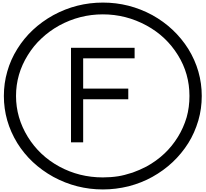

<svg xmlns="http://www.w3.org/2000/svg" viewBox="-20 -1097 1585 1480"><path d="M621.1 -332V0H527.3V-728.5H1017.6V-647.5H621.1V-414.1H968.8V-332ZM103.5 -357.4Q103.5 -189.5 194.3 -42Q284.2 103.5 436.5 186.5Q590.8 270.5 772.5 270.5Q834 270.5 890.6 261.7Q935.5 254.9 1002 233.4Q1054.7 214.8 1109.4 186.5Q1263.7 101.6 1351.6 -42Q1394.5 -111.3 1418.9 -193.4Q1440.4 -270.5 1440.4 -357.4Q1440.4 -529.3 1351.6 -671.9Q1261.7 -817.4 1109.4 -900.4Q951.2 -986.3 772.5 -986.3Q594.7 -986.3 436.5 -900.4Q359.4 -857.4 299.8 -800.8Q239.3 -745.1 194.3 -671.9Q103.5 -526.4 103.5 -357.4ZM9.8 -357.4Q9.8 -455.1 36.1 -545.9Q61.5 -636.7 113.3 -719.7Q213.9 -881.8 391.6 -980.5Q570.3 -1077.1 773.4 -1077.1Q975.6 -1077.1 1154.3 -980.5Q1328.1 -883.8 1431.6 -719.7Q1535.2 -550.8 1535.2 -357.4Q1535.2 -258.8 1508.8 -168Q1480.5 -72.3 1431.6 5.9Q1328.1 169.9 1154.3 266.6Q1072.3 312.5 971.7 338.9Q872.1 363.3 773.4 363.3Q570.3 363.3 391.6 266.6Q213.9 168 113.3 5.9Q9.8 -163.1 9.8 -357.4Z"/></svg>

Font: Circled
Style: Regular
Weight: 400
Version: Version 002.000